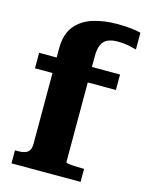

<svg xmlns="http://www.w3.org/2000/svg" viewBox="-116 -839 693 910"><g transform="rotate(15 230.5 -384.0)"><path d="M22 -540H419V-464H22ZM461 -756V-674Q451 -677 425.5 -682.5Q400 -688 368 -688Q339 -688 319.5 -679Q300 -670 290.5 -649Q281 -628 281 -592V-73Q281 -70 292.5 -68Q304 -66 321.5 -65Q339 -64 355 -64H370V0H31V-64H48Q78 -64 93 -75.5Q108 -87 108 -117V-584Q108 -654 140 -694Q172 -734 225.5 -751Q279 -768 346 -768Q386 -768 418 -764Q450 -760 461 -756Z"/></g></svg>

Font: Roboto Serif SemiCondensed
Style: Bold
Weight: 700
Width: 4
Designer: Greg Gazdowicz
Foundry: Commercial Type
Version: Version 1.007